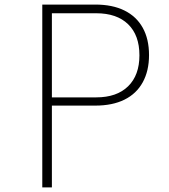

<svg xmlns="http://www.w3.org/2000/svg" viewBox="-20 -820 740 840"><path d="M165 0V-800H397Q472 -800 524.5 -774Q577 -748 604.5 -698.5Q632 -649 632 -579Q632 -510 604.5 -460Q577 -410 524.5 -384Q472 -358 397 -358H207V0ZM207 -394H401Q491 -394 540.5 -442.5Q590 -491 590 -578Q590 -666 540.5 -714Q491 -762 401 -762H207Z"/></svg>

Font: Martian Mono SemiExpanded Thin
Style: Regular
Weight: 250
Monospace: yes
Version: Version 0.930